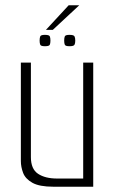

<svg xmlns="http://www.w3.org/2000/svg" viewBox="-20 -707 436 727"><path d="M182 0Q129 0 102.5 -15Q76 -30 67.5 -52.5Q59 -75 59 -97V-470H97V-112Q97 -67 124 -49Q151 -31 196 -31H295V-470H333V0ZM243 -532Q228 -532 225.5 -537.5Q223 -543 223 -553Q223 -564 225.5 -569.5Q228 -575 243 -575Q259 -575 262 -569.5Q265 -564 265 -553Q265 -543 262 -537.5Q259 -532 243 -532ZM150 -532Q135 -532 132.5 -537.5Q130 -543 130 -553Q130 -564 132.5 -569.5Q135 -575 150 -575Q166 -575 168.5 -569.5Q171 -564 171 -553Q171 -543 168.5 -537.5Q166 -532 150 -532ZM154 -594 240 -687H280L180 -594Z"/></svg>

Font: Smooch Sans Light
Style: Regular
Weight: 300
Designer: Robert E. Leuschke
Foundry: Robert E. Leuschke
Version: Version 1.010; ttfautohint (v1.8.3)